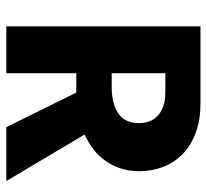

<svg xmlns="http://www.w3.org/2000/svg" viewBox="-44 -626 670 623"><g transform="rotate(90 291.5 -315.0)"><path d="M66 -630H316Q370 -630 411.5 -614.5Q453 -599 480.5 -572Q508 -545 522 -509Q536 -473 536 -432Q536 -393 524.5 -363.5Q513 -334 495 -312Q477 -290 456 -276Q435 -262 417 -254L568 0H393L281 -227H218V0H66ZM218 -342H264Q316 -342 348 -363Q380 -384 380 -431Q380 -470 354 -493Q328 -516 279 -516H218Z"/></g></svg>

Font: Mukta Malar ExtraBold
Style: Regular
Weight: 800
Designer: Aadarsh Rajan, Girish Dalvi, Yashodeep Gholap
Foundry: Ek Type
Version: Version 2.538;PS 1.000;hotconv 16.6.51;makeotf.lib2.5.65220;